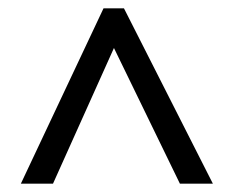

<svg xmlns="http://www.w3.org/2000/svg" viewBox="-20 -737 560 460"><path d="M30 -297 228 -717H277L490 -297H411L253 -622L107 -297Z"/></svg>

Font: Noto Sans Sinhala UI SemiCondensed
Style: Regular
Weight: 400
Width: 4
Designer: Jelle Bosma - Monotype Design Team
Foundry: Monotype Imaging Inc.
Version: Version 2.006; ttfautohint (v1.8.4.7-5d5b)